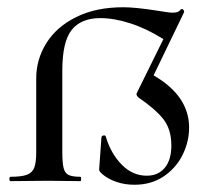

<svg xmlns="http://www.w3.org/2000/svg" viewBox="-20 -500 574 530"><path d="M453 -98Q453 -143 431 -171Q409 -199 362 -231Q358 -235 357 -238Q356 -241 359 -246L431 -392Q385 -421 340 -435.5Q295 -450 257 -450Q204 -450 178 -417.5Q152 -385 152 -305V-81Q152 -51 155.5 -36.5Q159 -22 169.5 -17Q180 -12 202 -12Q204 -12 204 -6Q204 0 202 0L113 -1L9 0Q6 0 6 -6Q6 -12 9 -12Q39 -12 54 -17.5Q69 -23 74.5 -37Q80 -51 80 -81V-284Q80 -336 108 -381Q136 -426 190.5 -453Q245 -480 320 -480Q353 -480 411 -471Q447 -465 456 -465Q473 -465 477 -472Q479 -475 482 -475Q485 -475 487 -472Q489 -469 488 -466L404 -292Q502 -235 502 -148Q502 -108 483.5 -71.5Q465 -35 431 -12.5Q397 10 351 10Q325 10 302.5 2.5Q280 -5 264 -18Q258 -23 255.5 -26.5Q253 -30 254 -37L260 -120Q260 -125 265.5 -126Q271 -127 272 -123Q286 -76 316 -45.5Q346 -15 385 -15Q417 -15 435 -37Q453 -59 453 -98Z"/></svg>

Font: Cormorant Unicase Medium
Style: Regular
Weight: 500
Designer: Christian Thalmann (Catharsis Fonts)
Foundry: Catharsis Fonts
Version: Version 4.000